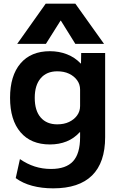

<svg xmlns="http://www.w3.org/2000/svg" viewBox="-20 -810 664 1050"><path d="M271 220Q208 220 156 206Q104 192 66 164L89 60Q128 87 170 100.5Q212 114 259 114Q341 114 379.5 72Q418 30 418 -60V-87H416Q385 -53 344 -36.5Q303 -20 253 -20Q149 -20 92 -87Q35 -154 35 -275Q35 -396 92 -463Q149 -530 253 -530Q303 -530 346.5 -513Q390 -496 421 -463H423L424 -520H555V-60Q555 79 483.5 149.5Q412 220 271 220ZM293 -130Q330 -130 357.5 -143Q385 -156 401.5 -178.5Q418 -201 418 -230V-320Q418 -349 401.5 -371.5Q385 -394 357.5 -407Q330 -420 293 -420Q235 -420 202.5 -382Q170 -344 170 -275Q170 -205 202.5 -167.5Q235 -130 293 -130ZM74 -570 230 -790H392L549 -570H392L313 -697H311L231 -570Z"/></svg>

Font: M PLUS 2
Style: Bold
Weight: 700
Designer: Coji Morishita
Foundry: UNDERFOREST DESIGN
Version: Version 1.001